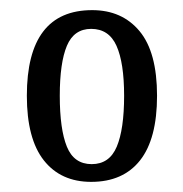

<svg xmlns="http://www.w3.org/2000/svg" viewBox="-20 -739 362 379"><path d="M160 -380Q100 -380 66.5 -422.5Q33 -465 33 -550Q33 -719 162 -719Q221 -719 255.5 -677.5Q290 -636 290 -550Q290 -465 256.5 -422.5Q223 -380 160 -380ZM161 -415Q196 -415 210.5 -449.5Q225 -484 225 -550Q225 -615 210 -648.5Q195 -682 160 -682Q126 -682 112 -648.5Q98 -615 98 -550Q98 -484 112 -449.5Q126 -415 161 -415Z"/></svg>

Font: Noto Serif Ethiopic ExtraCondensed
Style: Regular
Weight: 400
Width: 2
Designer: Monotype Design Team
Foundry: Monotype Imaging Inc.
Version: Version 2.102; ttfautohint (v1.8.4.7-5d5b)